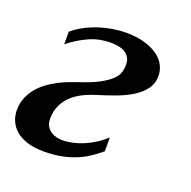

<svg xmlns="http://www.w3.org/2000/svg" viewBox="-107 -630 737 742"><g transform="rotate(20 261.5 -259.5)"><path d="M180.7 -286.6Q230.5 -302.7 260.3 -318.6Q290 -334.5 306.2 -349.9Q322.3 -365.2 327.1 -380.9Q332 -396.5 332 -412.6Q332 -430.7 324.7 -442.6Q317.4 -454.6 305.7 -461.2Q293.9 -467.8 278.6 -470.5Q263.2 -473.1 247.1 -473.1Q200.2 -473.1 159.2 -454.6Q118.2 -436 80.1 -405.8V-457.5Q101.1 -475.6 127.4 -489.3Q153.8 -502.9 181.6 -512Q209.5 -521 237.3 -525.4Q265.1 -529.8 289.6 -529.8Q333 -529.8 365.7 -520.5Q398.4 -511.2 420.4 -495.6Q442.4 -480 453.4 -459.2Q464.4 -438.5 464.4 -415Q464.4 -382.8 446.5 -359.4Q428.7 -335.9 399.7 -318.4Q370.6 -300.8 334.2 -287.6Q297.9 -274.4 261.2 -263.2Q233.9 -254.9 209.7 -242.4Q185.5 -230 167.2 -212.4Q148.9 -194.8 138.2 -171.1Q127.4 -147.5 127.4 -116.7Q127.4 -97.7 135 -85.7Q142.6 -73.7 153.6 -66.9Q164.6 -60.1 176.8 -57.4Q189 -54.7 198.2 -54.7Q219.2 -54.7 241.7 -59.6Q264.2 -64.5 286.4 -74Q308.6 -83.5 329.6 -96.9Q350.6 -110.4 369.1 -127.9V-70.8Q347.2 -52.2 324 -37.1Q300.8 -22 274.2 -11.5Q247.6 -1 216.3 4.9Q185.1 10.7 147.5 10.7Q107.9 10.7 79.3 1.7Q50.8 -7.3 32 -23.2Q13.2 -39.1 4.2 -60.1Q-4.9 -81.1 -4.9 -104.5Q-4.9 -132.8 4.6 -155.8Q14.2 -178.7 29.5 -197.3Q44.9 -215.8 64.5 -230.2Q84 -244.6 104.7 -255.4Q125.5 -266.1 145.3 -273.7Q165 -281.2 180.7 -286.6Z"/></g></svg>

Font: Arian AMU Serif
Style: Bold Italic
Weight: 700
Italic angle: -15°
Designer: Ruben Hakobyan (Tarumian)
Foundry: Ruben Hakobyan (Tarumian)
Version: Version 1.002